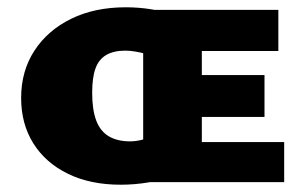

<svg xmlns="http://www.w3.org/2000/svg" viewBox="-20 -500 830 527"><path d="M311 7Q228 7 166.5 -23Q105 -53 71.5 -106.5Q38 -160 38 -231Q38 -305 74.5 -361Q111 -417 175.5 -448.5Q240 -480 325 -480Q361 -480 395 -474.5Q429 -469 458 -460L399 -343Q392 -349 379 -352.5Q366 -356 351.5 -358.5Q337 -361 324 -361Q292 -361 271.5 -349Q251 -337 242 -312Q233 -287 233 -245Q233 -199 244 -169.5Q255 -140 278.5 -126Q302 -112 337 -112Q352 -112 368.5 -116Q385 -120 402 -128L458 -17Q427 -6 388.5 0.5Q350 7 311 7ZM438 -179V-294H706V-179ZM373 0V-473H744V-360H534V-110H760V0Z"/></svg>

Font: Ysabeau SC Black
Style: Regular
Weight: 900
Designer: Christian Thalmann (Catharsis Fonts)
Version: Version 2.001;gftools[0.9.30]; featfreeze: smcp